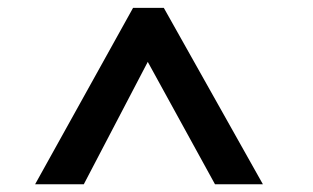

<svg xmlns="http://www.w3.org/2000/svg" viewBox="-20 -731 801 491"><path d="M194.3 -259.8 357.9 -572.8 529.8 -259.8H652.3L398.9 -710.9H320.3L69.8 -259.8Z"/></svg>

Font: Ride
Style: Bold
Weight: 700
Version: Version 3.000